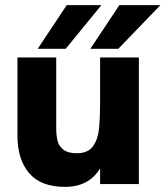

<svg xmlns="http://www.w3.org/2000/svg" viewBox="-20 -717 645 748"><path d="M48 -188V-493H199V-219Q199 -189.5 204.2 -168.5Q209.5 -147.5 227.2 -133.8Q245 -120 279 -120Q322 -120 341.5 -146.2Q361 -172.5 365.5 -213.5Q370 -254.5 370 -330V-493H521V0H370V-61Q326.5 11 233 11Q139 11 93.5 -42.5Q48 -96 48 -188ZM445 -697H605L441 -527H332ZM240 -697H375L236 -527H127Z"/></svg>

Font: HK Grotesk Black
Style: Regular
Weight: 900
Designer: Alfredo Marco Pradil
Foundry: Hanken Design Co.
Version: Version 3.001